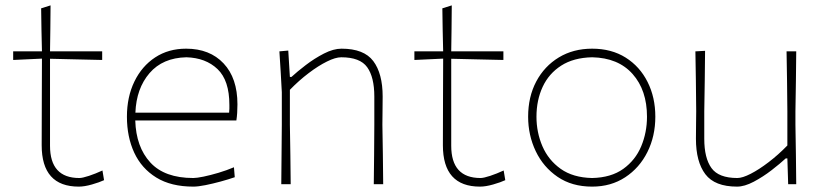

<svg xmlns="http://www.w3.org/2000/svg" viewBox="-20 -685 3068 714"><path d="M273 9Q135 9 135 -145Q135 -242.5 135.5 -328.8Q136 -415 136 -467L29 -462V-494H136Q135 -536 134.2 -574.2Q133.5 -612.5 133 -654L168 -665Q167.5 -615.5 167.2 -578Q167 -540.5 166 -494H360V-462Q312 -463 262.8 -464.2Q213.5 -465.5 166 -466.5V-143Q166 -23 275 -23Q286.5 -23 310.8 -31Q335 -39 361 -51L367 -15Q350 -7 322 1Q294 9 273 9Z M699 9Q616 9 561.2 -24.8Q506.5 -58.5 479.2 -117.2Q452 -176 452 -251Q452 -324.5 479.8 -381.8Q507.5 -439 557 -471.5Q606.5 -504 672 -504Q760 -504 811.5 -449.2Q863 -394.5 863 -297Q863 -262.5 859 -237H483Q486 -138.5 539 -80.8Q592 -23 699 -23Q711.5 -23 737 -28.2Q762.5 -33.5 792.8 -42.5Q823 -51.5 850 -63L853 -26Q830 -18 800.8 -10Q771.5 -2 744 3.5Q716.5 9 699 9ZM673 -472Q585 -470 536 -413Q487 -356 483.5 -266H832Q833 -273.5 833 -280.8Q833 -288 833 -295Q833 -386 789 -428Q745 -470 673 -472Z M1026 0Q1026.5 -56.5 1027 -108.5Q1027.5 -160.5 1028 -221V-342Q1026 -379.5 1023.8 -417.8Q1021.5 -456 1019 -494L1052 -497L1058 -399H1064Q1084.5 -418 1116.8 -442.8Q1149 -467.5 1184.5 -485.8Q1220 -504 1250 -504Q1333.5 -504 1368.2 -457.8Q1403 -411.5 1403 -326Q1403 -294 1402.5 -267.2Q1402 -240.5 1402 -221Q1403 -160.5 1403.8 -108.5Q1404.5 -56.5 1405 0H1370Q1371 -56.5 1371.2 -108.5Q1371.5 -160.5 1372 -221V-326Q1372 -398 1345.5 -435Q1319 -472 1249 -472Q1227.5 -472 1195.8 -456.2Q1164 -440.5 1128 -413.2Q1092 -386 1058 -351V-221Q1059 -160.5 1059.8 -108.5Q1060.5 -56.5 1061 0Z M1765 9Q1627 9 1627 -145Q1627 -242.5 1627.5 -328.8Q1628 -415 1628 -467L1521 -462V-494H1628Q1627 -536 1626.2 -574.2Q1625.5 -612.5 1625 -654L1660 -665Q1659.5 -615.5 1659.2 -578Q1659 -540.5 1658 -494H1852V-462Q1804 -463 1754.8 -464.2Q1705.5 -465.5 1658 -466.5V-143Q1658 -23 1767 -23Q1778.5 -23 1802.8 -31Q1827 -39 1853 -51L1859 -15Q1842 -7 1814 1Q1786 9 1765 9Z M2182 9Q2107 9 2053.8 -27.2Q2000.5 -63.5 1972.2 -122.8Q1944 -182 1944 -251Q1944 -325 1974.2 -382Q2004.5 -439 2058.2 -471.5Q2112 -504 2182 -504Q2254 -504 2306.8 -470.8Q2359.5 -437.5 2388.2 -380.2Q2417 -323 2417 -251Q2417 -178.5 2387.5 -119.5Q2358 -60.5 2305 -25.8Q2252 9 2182 9ZM2182 -23Q2252.5 -24.5 2297.8 -57Q2343 -89.5 2364.5 -141Q2386 -192.5 2386 -251Q2386 -349.5 2332.5 -409.8Q2279 -470 2182 -472Q2113 -470.5 2067 -441Q2021 -411.5 1998 -362Q1975 -312.5 1975 -251Q1975 -192.5 1997.2 -141Q2019.5 -89.5 2065.2 -57Q2111 -24.5 2182 -23Z M2721 9Q2638 9 2603 -37.2Q2568 -83.5 2568 -169Q2568 -201.5 2568.5 -225.5Q2569 -249.5 2569 -271Q2568.5 -332.5 2567.8 -385.2Q2567 -438 2566 -494L2602 -496Q2601.5 -439 2600.8 -386.2Q2600 -333.5 2599 -271V-169Q2599 -97 2625.8 -60Q2652.5 -23 2722 -23Q2741 -23 2771.8 -38.8Q2802.5 -54.5 2838.2 -81.8Q2874 -109 2908 -144V-271Q2907.5 -332.5 2906.8 -385.2Q2906 -438 2905 -494H2941Q2940.5 -437 2939.8 -384.8Q2939 -332.5 2938 -271V-221Q2939 -160.5 2939.8 -108.5Q2940.5 -56.5 2941 0H2911L2908 -96H2902Q2881.5 -77 2849.5 -52.2Q2817.5 -27.5 2783 -9.2Q2748.5 9 2721 9Z"/></svg>

Font: Commissioner Loud Thin
Style: Regular
Weight: 100
Designer: Kostas Bartsokas
Foundry: Kostas Bartsokas
Version: Version 1.000; ttfautohint (v1.8.3)